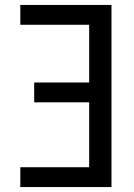

<svg xmlns="http://www.w3.org/2000/svg" viewBox="-20 -755 540 775"><path d="M62 0V-80H340V-342H118V-422H340V-655H62V-735H430V0Z"/></svg>

Font: Iosevka SS18 Medium
Style: Regular
Weight: 500
Monospace: yes
Designer: Belleve Invis
Foundry: Belleve Invis
Version: Version 25.1.1; ttfautohint (v1.8.4)